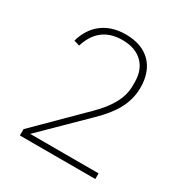

<svg xmlns="http://www.w3.org/2000/svg" viewBox="-165 -840 929 970"><g transform="rotate(30 300.0 -355.0)"><path d="M524 -33H125L366 -270C445 -347 491 -420 491 -514C491 -634 421 -710 294 -710C174 -710 108 -642 83 -553L116 -543C141 -623 193 -677 293 -677C398 -677 452 -613 452 -526V-500C452 -428 410 -360 343 -294L84 -37V0H524Z"/></g></svg>

Font: IBM Plex Arabic ExtraLight
Style: Regular
Weight: 200
Designer: Mike Abbink, Paul van der Laan, Pieter van Rosmalen, Wael Morcos, Khajak Apelian
Foundry: Bold Monday
Version: Version 1.0